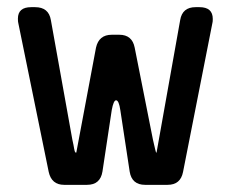

<svg xmlns="http://www.w3.org/2000/svg" viewBox="-20 -505 644 536"><path d="M193 -79H191Q188 -82 187 -90Q186 -95 185 -101Q184 -107 182 -115L122 -449Q116 -485 78 -485H67Q30 -485 30 -453Q30 -444 31 -441L116 -25Q124 11 159 11H223Q260 11 266 -26L292 -198Q297 -225 304 -225Q312 -225 316 -197L342 -26Q348 11 385 11H448Q484 11 491 -25L573 -441Q574 -444 574 -452Q574 -485 537 -485H526Q489 -485 483 -449L417 -79H416Q415 -79 407 -115L356 -372Q349 -408 313 -408H292Q256 -408 248 -372Z"/></svg>

Font: WD-XL Lubrifont TC
Style: Regular
Weight: 400
Designer: [WD-XL Lubrifont] Copyright 2020-2022 (c) NightFurySL2001, Skr-ZERO; [ZCOOL QingKe HuangYou] Copyright 2018-2022 (c) The
Version: Version 2.001;hotconv 1.1.1;makeotfexe 2.6.0